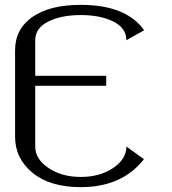

<svg xmlns="http://www.w3.org/2000/svg" viewBox="-20 -770 706 790"><path d="M572.3 -115.2Q482.4 0 312.5 0Q185.5 0 113.8 -59.1Q42 -118.2 42 -208V-562.5Q42 -650.4 113.3 -700.2Q184.6 -750 312.5 -750Q499 -750 573.2 -645.5L500 -604.5Q500 -654.3 446.8 -681.2Q393.6 -708 312.5 -708Q231.4 -708 178.2 -681.2Q125 -654.3 125 -604.5V-458H417V-417H125V-167Q125 -115.2 179.7 -78.6Q234.4 -42 312.5 -42Q390.6 -42 445.3 -78.6Q500 -115.2 500 -167Z"/></svg>

Font: okolaks
Style: Regular
Weight: 500
Version: Version 000.6.0